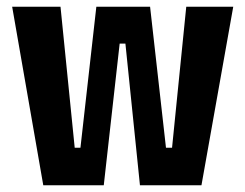

<svg xmlns="http://www.w3.org/2000/svg" viewBox="-20 -548 725 568"><path d="M108 0 16 -528H159L201 -111H218L265 -528H424L471 -111H489L531 -528H670L576 0H394L351 -419H334L287 0Z"/></svg>

Font: Bricolage Grotesque 10pt Condensed Bricolage Grotesque 10pt Condensed Regular
Style: Bold
Weight: 700
Width: 3
Designer: Mathieu Triay
Foundry: Atelier Triay
Version: Version 1.000; ttfautohint (v1.8.4.7-5d5b);gftools[0.9.32]